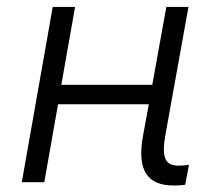

<svg xmlns="http://www.w3.org/2000/svg" viewBox="-20 -538 626 567"><path d="M44.4 0H110.8L151.4 -230H419.4L402.3 -136.7C383.8 -35.2 415 9.8 492.7 9.8C505.4 9.8 516.6 9.3 526.9 7.8L538.1 -51.3C527.3 -49.8 517.1 -48.8 506.8 -48.8C465.3 -48.8 457 -76.2 468.8 -141.6L536.6 -517.6H471.2L429.7 -287.6H161.1L201.7 -517.6H135.7Z"/></svg>

Font: Cascadia Code NF Light
Style: Italic
Weight: 300
Italic angle: -10°
Monospace: yes
Designer: Aaron Bell
Foundry: Saja Typeworks
Version: Version 2404.023